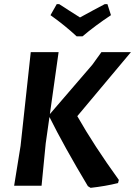

<svg xmlns="http://www.w3.org/2000/svg" viewBox="-20 -894 650 924"><path d="M497 -874 514 -821Q437 -770 377 -719H349Q292 -772 223 -821L253 -874H265Q277 -866 311.5 -844Q346 -822 365 -810Q386 -822 427.5 -844Q469 -866 484 -874ZM262 -643 220 -345 424 -582 468 -643H610L352 -335Q432 -194 552 -28L548 -13Q488 2 416 10L403 2Q288 -190 218 -331L200 -204L180 0H48L79 -192L128 -643Z"/></svg>

Font: Alegreya Sans SC
Style: Bold Italic
Weight: 700
Italic angle: -7°
Designer: Juan Pablo del Peral
Foundry: Huerta Tipografica
Version: Version 2.007